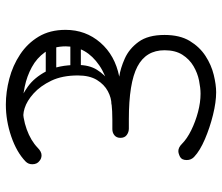

<svg xmlns="http://www.w3.org/2000/svg" viewBox="-70 -676 741 640"><g transform="rotate(90 300.0 -356.5)"><path d="M329 -6Q287 -6 243 -17.5Q199 -29 162 -53.5Q125 -78 102.5 -115.5Q80 -153 80 -205Q80 -272 122.5 -321Q165 -370 236 -384Q208 -388 175.5 -402.5Q143 -417 120 -448.5Q97 -480 97 -535Q97 -586 117 -619Q137 -652 167 -671.5Q197 -691 230 -699Q263 -707 288 -707Q321 -707 363.5 -696.5Q406 -686 444.5 -669.5Q483 -653 503 -634Q514 -624 514 -609Q514 -592 503 -586.5Q492 -581 484 -581Q472 -581 460 -593Q443 -610 414.5 -624Q386 -638 354 -646.5Q322 -655 293 -655Q274 -655 249 -650Q224 -645 201 -631.5Q178 -618 163 -594.5Q148 -571 148 -535Q148 -473 202.5 -444.5Q257 -416 378 -416H409Q421 -416 430.5 -409Q440 -402 440 -388Q440 -375 431.5 -368Q423 -361 411 -361H380Q262 -361 198.5 -317.5Q135 -274 135 -206Q135 -164 154.5 -136.5Q174 -109 204.5 -92.5Q235 -76 269 -69Q303 -62 332 -62Q374 -62 411.5 -75.5Q449 -89 473 -112Q486 -125 498 -125Q509 -125 517 -118Q528 -110 528 -94Q528 -81 519 -72Q488 -42 435.5 -24Q383 -6 329 -6ZM380 -67 368 -42Q355 -42 327 -50Q299 -58 269 -79.5Q239 -101 218 -141Q197 -181 197 -245Q197 -284 213 -309.5Q229 -335 253.5 -353Q278 -371 305 -386L329 -358Q307 -358 284.5 -346Q262 -334 247 -309.5Q232 -285 232 -246Q232 -194 249.5 -157.5Q267 -121 292 -98.5Q317 -76 341.5 -68.5Q366 -61 380 -67ZM204 -221H110Q101 -221 97 -226.5Q93 -232 93 -239Q93 -256 111 -256H205Q215 -256 218.5 -250Q222 -244 222 -238Q222 -221 204 -221ZM220 -139H126Q117 -139 113 -144.5Q109 -150 109 -157Q109 -174 127 -174H221Q231 -174 234.5 -168Q238 -162 238 -156Q238 -139 220 -139Z"/></g></svg>

Font: Agu Display
Style: Regular
Weight: 400
Designer: Oluwaseun Badejo
Version: Version 1.103